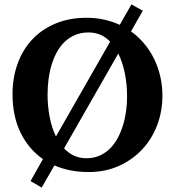

<svg xmlns="http://www.w3.org/2000/svg" viewBox="-20 -768 796 875"><path d="M577.1 -625Q610.8 -600.6 637.5 -568.8Q664.1 -537.1 682.4 -499.5Q700.7 -461.9 710.4 -419.7Q720.2 -377.4 720.2 -332Q720.2 -260.3 696 -197Q671.9 -133.8 627.4 -86.4Q583 -39.1 521 -11.5Q459 16.1 383.8 16.1Q340.8 16.1 301.8 8.5Q262.7 1 228 -14.2L169.9 86.9L119.1 57.1L175.8 -43Q111.3 -87.4 74.2 -162.4Q37.1 -237.3 37.1 -339.8Q37.1 -413.6 60.1 -477.3Q83 -541 126.2 -587.4Q169.4 -633.8 232.2 -660.4Q294.9 -687 375 -687Q417.5 -687 455.1 -678.5Q492.7 -669.9 525.9 -654.8L579.1 -748L630.9 -719.2ZM272 -91.8Q291.5 -70.8 316.9 -58.8Q342.3 -46.9 374 -46.9Q407.2 -46.9 434.1 -58.8Q460.9 -70.8 481.4 -91.3Q502 -111.8 516.6 -139.2Q531.2 -166.5 540.8 -197.8Q550.3 -229 554.7 -262.5Q559.1 -295.9 559.1 -328.1Q559.1 -383.8 548.8 -434.3Q538.6 -484.9 519 -523.9ZM481.9 -578.1Q462.4 -598.6 437.7 -609.4Q413.1 -620.1 383.8 -620.1Q349.1 -620.1 321.8 -608.4Q294.4 -596.7 273.7 -576.4Q252.9 -556.2 238.3 -528.8Q223.6 -501.5 214.4 -470Q205.1 -438.5 200.9 -404.5Q196.8 -370.6 196.8 -336.9Q196.8 -285.6 206.1 -236.3Q215.3 -187 234.9 -146Z"/></svg>

Font: Charis SIL
Style: Bold
Weight: 700
Foundry: SIL International
Version: Version 4.112